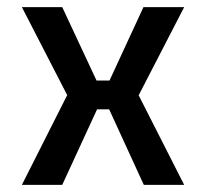

<svg xmlns="http://www.w3.org/2000/svg" viewBox="-20 -520 610 540"><path d="M498 -500 370 -252 498 0H384.5L287 -212.5H253L155 0H41.5L169 -252.5L41.5 -500H155L251.5 -293.5H288L383.5 -500Z"/></svg>

Font: League Mono Narrow Medium
Style: Regular
Weight: 500
Width: 3
Designer: Tyler Finck
Foundry: The League of Moveable Type / Tyler Finck
Version: Version 2.210